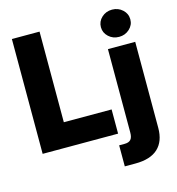

<svg xmlns="http://www.w3.org/2000/svg" viewBox="-133 -857 1082 1175"><g transform="rotate(-15 408.0 -269.5)"><path d="M45.9 0V-727.5H221.2V-153.3H523.9V0ZM597.7 -515.6H770.5V29.3Q770.5 114.7 722.4 159.4Q674.3 204.1 579.1 204.1H511.7V70.8H546.4Q573.2 70.8 585.4 57.1Q597.7 43.5 597.7 11.7ZM684.1 -570.3Q645 -570.3 617.9 -595.5Q590.8 -620.6 590.8 -656.2Q590.8 -692.4 617.9 -717.5Q645 -742.7 684.1 -742.7Q722.7 -742.7 750 -717.5Q777.3 -692.4 777.3 -656.2Q777.3 -620.6 750 -595.5Q722.7 -570.3 684.1 -570.3Z"/></g></svg>

Font: Inter Display Extra Bold
Style: Regular
Weight: 800
Designer: Rasmus Andersson
Foundry: rsms
Version: Version 4.000;git-4fc901f